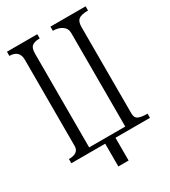

<svg xmlns="http://www.w3.org/2000/svg" viewBox="-198 -776 896 1012"><g transform="rotate(-30 250.0 -269.5)"><path d="M10.7 -652.3Q40 -652.3 55.7 -637.7Q71.3 -623 71.3 -593.8V-69.3Q71.3 -45.9 55.7 -35.2Q41 -24.4 10.7 -24.4V1H216.8V139.6H279.3V1H489.3V-24.4Q445.3 -24.4 429.7 -35.2Q416 -43.9 416 -69.3V-593.8Q416 -625 429.7 -637.7Q446.3 -652.3 489.3 -652.3V-677.7H275.4V-652.3Q308.6 -652.3 330.1 -637.7Q353.5 -622.1 353.5 -593.8V-24.4H133.8V-593.8Q133.8 -625 145.5 -637.7Q160.2 -652.3 195.3 -652.3V-677.7H10.7Z"/></g></svg>

Font: BatangChe
Style: Regular
Weight: 400
Monospace: yes
Version: Version 2.21